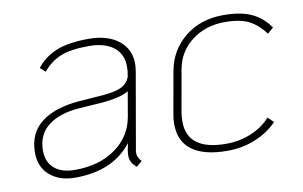

<svg xmlns="http://www.w3.org/2000/svg" viewBox="-58 -585 1104 700"><g transform="rotate(-10 494.0 -235.0)"><path d="M404 -50Q403 -47 403 -40Q403 -23 418 -8L397 10Q373 -9 373 -35Q373 -42 375 -56L380 -81Q310 10 169 10Q112 10 76 -20.5Q40 -51 40 -105Q40 -177 90.5 -216Q141 -255 231 -262L324 -269Q368 -273 390 -284Q412 -295 421 -318L423 -331Q425 -340 425 -356Q425 -403 392 -428.5Q359 -454 301 -454Q233 -454 195.5 -438.5Q158 -423 130 -389L111 -406Q137 -441 182 -460.5Q227 -480 305 -480Q374 -480 415 -448Q456 -416 456 -361Q456 -348 453 -331ZM412 -267Q382 -248 306 -242L231 -237Q155 -232 112.5 -199.5Q70 -167 70 -107Q70 -65 97 -41.5Q124 -18 174 -18Q263 -18 323 -60.5Q383 -103 396 -174Z M558 -119Q558 -140 562 -159L589 -311Q603 -387 661 -433.5Q719 -480 803 -480Q867 -480 907 -461.5Q947 -443 974 -404L952 -385Q926 -420 893.5 -437Q861 -454 803 -454Q732 -454 681 -414.5Q630 -375 619 -311L592 -159Q589 -141 589 -124Q589 -16 733 -16Q782 -16 825.5 -34Q869 -52 897 -84L918 -64Q884 -29 836 -9.5Q788 10 733 10Q647 10 602.5 -22.5Q558 -55 558 -119Z"/></g></svg>

Font: KoHo ExtraLight
Style: Italic
Weight: 275
Italic angle: -10°
Version: Version 1.000; ttfautohint (v1.6)